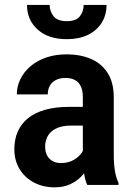

<svg xmlns="http://www.w3.org/2000/svg" viewBox="-20 -762 545 791"><path d="M321.3 -113.3V-362.3Q321.3 -388.2 313.2 -405.8Q305.2 -423.3 289.3 -432.1Q273.4 -440.9 249.5 -440.9Q226.6 -440.9 210.2 -432.4Q193.8 -423.8 185.3 -408.7Q176.8 -393.6 176.8 -373H49.3Q49.3 -405.8 63.7 -435.5Q78.1 -465.3 105 -488.5Q131.8 -511.7 169.9 -524.9Q208 -538.1 254.9 -538.1Q311 -538.1 354.7 -519.3Q398.4 -500.5 423.6 -461.2Q448.7 -421.9 448.7 -360.8V-125Q448.7 -85 453.6 -56.9Q458.5 -28.8 468.3 -8.3V0H339.4Q330.1 -20.5 325.7 -51.5Q321.3 -82.5 321.3 -113.3ZM337.9 -321.8 338.9 -244.6H272Q245.6 -244.6 225.6 -238.3Q205.6 -231.9 192.4 -220.5Q179.2 -209 172.6 -192.9Q166 -176.8 166 -157.7Q166 -136.7 173.8 -121.8Q181.6 -106.9 196.3 -98.6Q210.9 -90.3 231.4 -90.3Q261.2 -90.3 283 -102.8Q304.7 -115.2 316.7 -132.6Q328.6 -149.9 327.6 -165.5L360.4 -112.3Q355 -93.3 343 -72.3Q331.1 -51.3 312.3 -32.5Q293.5 -13.7 266.8 -2Q240.2 9.8 205.1 9.8Q157.7 9.8 120.1 -10Q82.5 -29.8 60.8 -65.2Q39.1 -100.6 39.1 -147.5Q39.1 -188.5 53.5 -220.7Q67.9 -252.9 95.9 -275.4Q124 -297.9 166.5 -309.8Q209 -321.8 265.1 -321.8ZM324.7 -741.7H418.9Q418.9 -700.2 398.9 -668.2Q378.9 -636.2 342.3 -618.4Q305.7 -600.6 255.4 -600.6Q179.7 -600.6 135.5 -639.9Q91.3 -679.2 91.3 -741.7H184.6Q184.6 -715.3 200.7 -695.1Q216.8 -674.8 255.4 -674.8Q293.5 -674.8 309.1 -695.1Q324.7 -715.3 324.7 -741.7Z"/></svg>

Font: Roboto SemiCondensed SemiBold
Style: Regular
Weight: 600
Width: 4
Designer: Christian Robertson
Foundry: Google
Version: Version 3.009; 2024